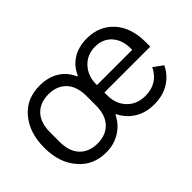

<svg xmlns="http://www.w3.org/2000/svg" viewBox="-83 -806 1097 1097"><g transform="rotate(-45 465.5 -258.0)"><path d="M132.8 -221.2V-294.9Q132.8 -374.5 172.6 -415.8Q212.4 -457 279.8 -457Q347.2 -457 387 -415.8Q426.8 -374.5 426.8 -294.9V-221.2Q426.8 -141.6 387 -100.3Q347.2 -59.1 279.8 -59.1Q212.4 -59.1 172.6 -100.3Q132.8 -141.6 132.8 -221.2ZM797.9 -297.9H513.2V-305.2Q513.2 -372.1 555.2 -417Q596.2 -460.9 661.1 -460.9Q723.1 -460.9 760.5 -419.4Q797.9 -377.9 797.9 -309.1ZM667 12.2Q737.3 12.2 788.3 -19.5Q839.4 -51.3 865.2 -106L809.1 -147Q765.6 -58.1 666 -58.1Q596.2 -58.1 554.2 -103Q513.2 -147 513.2 -213.9V-237.8H883.8V-275.9Q883.8 -389.6 824.2 -458Q760.7 -527.8 661.1 -527.8Q593.3 -527.8 544.7 -497.3Q496.1 -466.8 474.1 -413.1H467.8Q443.8 -469.2 395 -498.5Q346.2 -527.8 279.8 -527.8Q173.8 -527.8 111.8 -455.1Q46.9 -379.4 46.9 -257.8Q46.9 -136.2 111.8 -62Q173.8 12.2 279.8 12.2Q343.3 12.2 393.6 -19.5Q443.8 -51.3 467.8 -103H473.1Q498.5 -51.8 543.9 -22Q596.2 12.2 667 12.2Z"/></g></svg>

Font: Plexus Sans
Style: Regular
Weight: 400
Version: Version 2.001;PS 002.001;hotconv 1.0.70;makeotf.lib2.5.58329